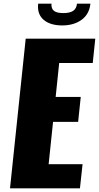

<svg xmlns="http://www.w3.org/2000/svg" viewBox="-20 -1019 536 1039"><path d="M315.4 -881.3C358.4 -881.3 393.8 -891.5 421.6 -911.9C449.5 -932.2 465.3 -961.3 469.2 -999H396.5C394.9 -981.8 388.2 -969 376.5 -960.7C364.7 -952.4 346.7 -948.2 322.3 -948.2C298.2 -948.2 281.2 -952.5 271.5 -960.9C263 -968.1 258.6 -978.5 258.3 -992.2C258.3 -994.5 258.5 -996.7 258.8 -999H186.5C185.9 -993.5 185.5 -988.3 185.5 -983.4C185.5 -953.5 195.6 -929.7 215.8 -912.1C239.3 -891.9 272.5 -881.7 315.4 -881.3ZM34.2 0H412.6L426.8 -130.4H243.2L267.1 -359.4H402.8L417 -494.6H281.2L300.3 -678.2H481.9L495.6 -809.6H119.1Z"/></svg>

Font: Oswald
Style: Heavy
Weight: 800
Designer: Vernon Adams
Foundry: Vernon Adams
Version: 3.0; ttfautohint (v0.95.6-bc232) -l 8 -r 50 -G 200 -x 0 -w "